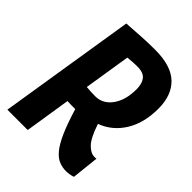

<svg xmlns="http://www.w3.org/2000/svg" viewBox="-211 -814 928 928"><g transform="rotate(45 253.5 -350.0)"><path d="M-3 0 109 -701Q164 -705 209.5 -707.5Q255 -710 297 -710Q407 -710 458.5 -660.5Q510 -611 510 -520Q510 -421 468 -354Q426 -287 355 -261Q379 -189 404.5 -162.5Q430 -136 456 -136Q459 -136 462.5 -136Q466 -136 469 -137L454 2Q447 5 432 7.5Q417 10 409 10Q383 10 360 1Q337 -8 315.5 -33.5Q294 -59 272.5 -107Q251 -155 227 -234Q212 -234 199 -234Q186 -234 173 -235L136 0ZM252 -346Q303 -346 336 -391.5Q369 -437 369 -512Q369 -549 352.5 -570.5Q336 -592 293 -592Q276 -592 263.5 -591Q251 -590 229 -588L191 -349Q218 -346 252 -346Z"/></g></svg>

Font: Georama SemiCondensed
Style: Bold Italic
Weight: 700
Width: 4
Italic angle: -9°
Designer: Jean-Baptiste Levee
Foundry: Production Type
Version: Version 1.000